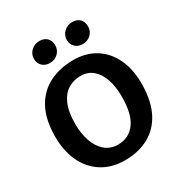

<svg xmlns="http://www.w3.org/2000/svg" viewBox="-222 -1130 1214 1292"><g transform="rotate(-30 385.5 -484.0)"><path d="M383 8Q276 10 199 -37.8Q122 -85.5 82 -172.8Q42 -260 44 -376Q46.5 -504.5 93 -586.8Q139.5 -669 218.5 -709Q297.5 -749 397.5 -751Q500 -753 574.8 -706.8Q649.5 -660.5 689.2 -574.8Q729 -489 726.5 -372.5Q724 -244 679.5 -160.2Q635 -76.5 558.5 -35.2Q482 6 383 8ZM386 -107Q469.5 -107 518.5 -172.5Q567.5 -238 567.5 -377.5Q567.5 -450.5 548.2 -508.5Q529 -566.5 490.5 -600.2Q452 -634 394 -634Q342 -634 298.8 -608Q255.5 -582 229.5 -524Q203.5 -466 203.5 -370Q203.5 -296.5 224 -237Q244.5 -177.5 285 -142.2Q325.5 -107 386 -107ZM262.5 -811.5Q227 -811.5 204.5 -833Q182 -854.5 182 -889.5Q182 -926 208.8 -951Q235.5 -976 272 -976Q310.5 -976 331.2 -954.5Q352 -933 352 -898Q352 -861 326 -836.2Q300 -811.5 262.5 -811.5ZM517.5 -811.5Q482.5 -811.5 459.8 -833Q437 -854.5 437 -889.5Q437 -926 464 -951Q491 -976 527 -976Q566 -976 586.5 -954.5Q607 -933 607 -898Q607 -861 581 -836.2Q555 -811.5 517.5 -811.5Z"/></g></svg>

Font: Koeln Type Sans
Style: Bold
Weight: 700
Designer: Eben Sorkin
Foundry: Eben Sorkin
Version: Version 2.001